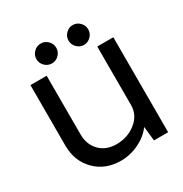

<svg xmlns="http://www.w3.org/2000/svg" viewBox="-166 -831 918 963"><g transform="rotate(-30 293.0 -349.5)"><path d="M204 -590Q180 -590 163 -607Q146 -624 146 -648Q146 -671 163 -688Q180 -705 204 -705Q227 -705 244 -688Q261 -671 261 -648Q261 -624 244 -607Q227 -590 204 -590ZM332 -648Q332 -671 349 -688Q366 -705 389 -705Q412 -705 429 -688Q446 -671 446 -648Q446 -624 429 -607Q412 -590 389 -590Q366 -590 349 -607Q332 -624 332 -648ZM535 -550V0H453L444 -83Q415 -43 364.5 -18.5Q314 6 260 6Q170 6 112.5 -52Q55 -110 55 -200V-550H149V-211Q149 -151 185.5 -114Q222 -77 282 -77Q346 -77 394 -115Q442 -153 442 -211V-550Z"/></g></svg>

Font: Oakes Grotesk
Style: Regular
Weight: 400
Designer: Samuel Oakes
Foundry: Samuel Oakes
Version: Version 1.000;PS 001.000;hotconv 1.0.88;makeotf.lib2.5.64775